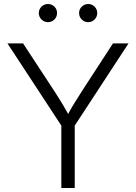

<svg xmlns="http://www.w3.org/2000/svg" viewBox="-20 -946 685 966"><path d="M288.6 0V-314L17.6 -727.5H96.2L252 -489.7Q274.9 -454.6 295.4 -420.4Q315.9 -386.2 336.9 -346.7H309.1Q329.6 -386.7 350.3 -420.9Q371.1 -455.1 393.6 -489.7L548.3 -727.5H626.5L356 -314V0ZM423.8 -834.5Q404.8 -834.5 391.4 -847.9Q377.9 -861.3 377.9 -880.4Q377.9 -899.4 391.4 -912.6Q404.8 -925.8 423.8 -925.8Q442.4 -925.8 455.8 -912.6Q469.2 -899.4 469.2 -880.4Q469.2 -861.3 455.8 -847.9Q442.4 -834.5 423.8 -834.5ZM221.2 -834.5Q202.6 -834.5 189 -847.9Q175.3 -861.3 175.3 -880.4Q175.3 -899.4 189 -912.6Q202.6 -925.8 221.2 -925.8Q240.2 -925.8 253.7 -912.6Q267.1 -899.4 267.1 -880.4Q267.1 -861.3 253.7 -847.9Q240.2 -834.5 221.2 -834.5Z"/></svg>

Font: Inter 24pt Light
Style: Regular
Weight: 300
Designer: Rasmus Andersson
Foundry: rsms
Version: Version 4.001;git-66647c0bb